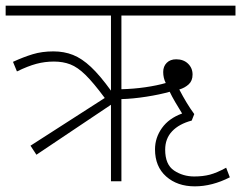

<svg xmlns="http://www.w3.org/2000/svg" viewBox="-20 -642 854 680"><path d="M109 -94 88 -126 351 -295Q311 -349 283 -376.5Q255 -404 229 -414Q203 -424 171 -424Q139 -424 109 -416Q79 -408 40 -389L26 -423Q63 -440 96 -450Q129 -460 169 -460Q207 -460 238.5 -447.5Q270 -435 302 -405Q334 -375 373 -321V-587H0V-622H814V-587H410V-326Q453 -327 494.5 -333Q536 -339 567 -348Q558 -366 558 -387Q558 -407 570.5 -419.5Q583 -432 604 -432Q630 -432 646 -416.5Q662 -401 662 -378Q662 -356 648.5 -343.5Q635 -331 615 -325Q628 -300 641 -278.5Q654 -257 668 -238L659 -215Q614 -203 589.5 -177Q565 -151 565 -112Q565 -59 596.5 -38Q628 -17 668 -17Q699 -17 723.5 -23.5Q748 -30 781 -48L794 -14Q731 18 670 18Q608 18 568.5 -17Q529 -52 529 -113Q529 -154 553.5 -188.5Q578 -223 625 -240Q613 -259 600.5 -280.5Q588 -302 581 -317Q546 -307 498 -299.5Q450 -292 410 -291V0H373V-271Z"/></svg>

Font: Noto Sans Devanagari ExtraLight
Style: Regular
Weight: 200
Designer: Jelle Bosma - Monotype Design Team
Foundry: Monotype Imaging Inc.
Version: Version 2.004; ttfautohint (v1.8.4.7-5d5b)